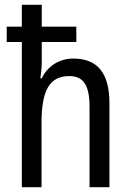

<svg xmlns="http://www.w3.org/2000/svg" viewBox="-20 -780 545 800"><path d="M154 -760H71V-669H8V-605H71V0H153V-268C153 -403 186 -463 269 -463C328 -463 353 -424 353 -336V0H436V-349C436 -474 388 -536 285 -536C229 -536 179 -506 154 -454H148C152 -477 154 -502 154 -525V-605H298V-669H154Z"/></svg>

Font: Noto Sans Kannada Condensed
Style: Regular
Weight: 400
Width: 3
Designer: Jelle Bosma - Monotype Design Team
Foundry: Monotype Imaging Inc.
Version: Version 2.005